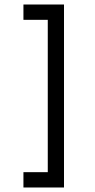

<svg xmlns="http://www.w3.org/2000/svg" viewBox="-20 -716 421 852"><path d="M192 -628V48H84V116H264V-696H84V-628H192Z"/></svg>

Font: Maven Pro
Style: Regular
Weight: 400
Designer: Joe Prince
Foundry: Joe Prince
Version: Version 1.003